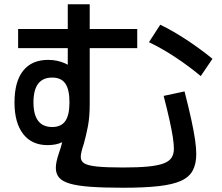

<svg xmlns="http://www.w3.org/2000/svg" viewBox="-20 -826 1040 901"><path d="M558 55Q465 55 404 50.5Q343 46 307.5 35.5Q272 25 257 7Q242 -11 242 -38Q242 -52 245.5 -68.5Q249 -85 256 -106Q266 -134 272 -159Q278 -184 279 -205L312 -196Q282 -145 203 -145Q129 -145 88.5 -197.5Q48 -250 48 -345Q48 -443 88.5 -494Q129 -545 206 -545Q291 -545 352 -480L298 -455V-806H401V-337Q401 -277 392.5 -233Q384 -189 373 -150Q366 -130 362.5 -114.5Q359 -99 359 -89Q359 -70 375.5 -59.5Q392 -49 435.5 -44.5Q479 -40 558 -40Q628 -40 674.5 -44.5Q721 -49 747.5 -59Q774 -69 785 -86Q796 -103 796 -128Q796 -150 791 -182.5Q786 -215 775.5 -262.5Q765 -310 748 -376L846 -397Q866 -319 878 -263.5Q890 -208 895.5 -169.5Q901 -131 901 -103Q901 -57 884.5 -26Q868 5 829.5 22.5Q791 40 724.5 47.5Q658 55 558 55ZM225 -230Q267 -230 286.5 -258Q306 -286 306 -346Q306 -406 286.5 -434Q267 -462 225 -462Q137 -462 137 -346Q137 -230 225 -230ZM65 -600V-690H624V-600ZM922 -469Q867 -515 803.5 -557Q740 -599 679 -628L732 -710Q792 -681 856.5 -638.5Q921 -596 977 -550Z"/></svg>

Font: M PLUS 1 Code Medium
Style: Regular
Weight: 500
Designer: Coji Morishita
Foundry: UNDERFOREST DESIGN
Version: Version 1.002